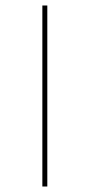

<svg xmlns="http://www.w3.org/2000/svg" viewBox="-20 -678 326 698"><path d="M134 -658H152V0H134Z"/></svg>

Font: Ysabeau SC Thin
Style: Regular
Weight: 200
Designer: Christian Thalmann (Catharsis Fonts)
Version: Version 0.003